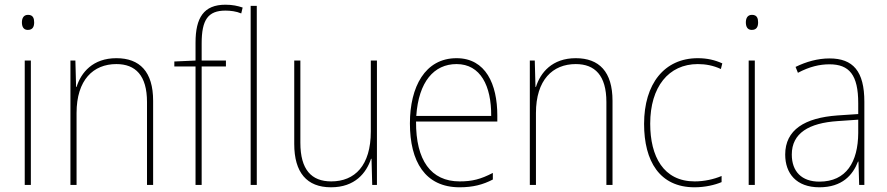

<svg xmlns="http://www.w3.org/2000/svg" viewBox="-20 -785 3767 815"><path d="M99 -722C79 -722 73 -706 73 -690C73 -673 79 -658 98 -658C119 -658 125 -672 125 -690C125 -706 121 -722 99 -722ZM111 -528H85V0H111Z M474 -538C374 -538 324 -477 305 -416H303L300 -528H279V0H305V-305C305 -446 376 -513 474 -513C555 -513 604 -465 604 -352V0H630V-357C630 -481 573 -538 474 -538Z M939 -503V-528H836V-601C836 -701 863 -740 937 -740C958 -740 983 -737 1004 -728L1010 -753C989 -760 967 -765 937 -765C845 -765 810 -710 810 -604V-528L720 -524V-503H810V0H836V-503Z M1070 0V-760H1044V0Z M1580 -528H1554V-227C1554 -82 1486 -15 1386 -15C1302 -15 1255 -65 1255 -179V-528H1229V-174C1229 -53 1282 10 1385 10C1487 10 1535 -51 1555 -111H1557L1560 0H1580Z M1918 -538C1784 -538 1720 -416 1720 -261C1720 -100 1784 10 1931 10C1987 10 2030 -1 2072 -23V-51C2020 -24 1984 -15 1931 -15C1809 -15 1745 -105 1746 -269H2091V-295C2091 -427 2042 -538 1918 -538ZM1918 -513C2020 -513 2066 -420 2065 -293H1747C1757 -438 1822 -513 1918 -513Z M2424 -538C2324 -538 2274 -477 2255 -416H2253L2250 -528H2229V0H2255V-305C2255 -446 2326 -513 2424 -513C2505 -513 2554 -465 2554 -352V0H2580V-357C2580 -481 2523 -538 2424 -538Z M2928 10C2973 10 3015 0 3043 -12V-38C3010 -24 2969 -15 2929 -15C2796 -15 2740 -121 2740 -260C2740 -416 2818 -513 2942 -513C2975 -513 3008 -507 3040 -492L3046 -516C3015 -530 2982 -538 2942 -538C2800 -538 2714 -429 2714 -259C2714 -101 2780 10 2928 10Z M3172 -722C3152 -722 3146 -706 3146 -690C3146 -673 3152 -658 3171 -658C3192 -658 3198 -672 3198 -690C3198 -706 3194 -722 3172 -722ZM3184 -528H3158V0H3184Z M3501 -537C3451 -537 3402 -523 3357 -501L3367 -476C3416 -502 3459 -512 3501 -512C3585 -512 3623 -467 3623 -347V-301L3535 -295C3396 -285 3313 -234 3313 -129C3313 -49 3360 10 3458 10C3555 10 3600 -42 3622 -99H3624L3627 0H3649V-353C3649 -483 3601 -537 3501 -537ZM3536 -271 3623 -277V-220C3622 -98 3573 -14 3458 -14C3383 -14 3341 -57 3341 -129C3341 -220 3414 -263 3536 -271Z"/></svg>

Font: Noto Sans Thai Looped SemiCondensed Thin
Style: Regular
Weight: 100
Width: 4
Designer: Sasikarn Vongin, Ben Mitchell
Foundry: The Fontpad Ltd
Version: Version 1.001